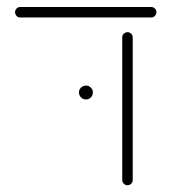

<svg xmlns="http://www.w3.org/2000/svg" viewBox="-20 -539 502 562"><path d="M24.1 -503.3Q24.1 -509.6 28.5 -514.1Q33 -518.5 39.3 -518.5H422.6Q428.9 -518.5 433.3 -514.1Q437.8 -509.6 437.8 -503.3Q437.8 -497 433.3 -492.4Q428.9 -487.8 422.6 -487.8H39.3Q33 -487.8 28.5 -492.4Q24.1 -497 24.1 -503.3ZM337.8 -12.2V-429.6Q337.8 -435.9 342.4 -440.4Q347 -444.8 353.3 -444.8Q359.6 -444.8 364.1 -440.4Q368.5 -435.9 368.5 -429.6V-12.2Q368.5 -5.9 364.1 -1.3Q359.6 3.3 353.3 3.3Q347 3.3 342.4 -1.3Q337.8 -5.9 337.8 -12.2ZM211.1 -268.5Q211.1 -276.7 217.2 -282.6Q223.3 -288.5 231.9 -288.5Q240 -288.5 245.9 -282.6Q251.9 -276.7 251.9 -268.5Q251.9 -260 245.9 -253.9Q240 -247.8 231.9 -247.8Q223.3 -247.8 217.2 -253.9Q211.1 -260 211.1 -268.5Z"/></svg>

Font: 26F Galaxy Hebrew Ultra Light
Style: Regular
Weight: 200
Designer: C₂₉H₂₅N₃O₅
Version: Version 1.000